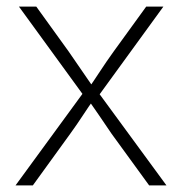

<svg xmlns="http://www.w3.org/2000/svg" viewBox="-20 -559 549 579"><path d="M26.9 0 240.7 -292.5V-259.3L37.1 -539.1H89.4L187 -403.8Q208 -374 227.3 -345.2Q246.6 -316.4 266.6 -288.1H244.1Q263.7 -316.4 282.5 -345.2Q301.3 -374 322.8 -403.8L420.9 -539.1H472.7L268.6 -258.3V-291L481.9 0H429.7L316.4 -155.8Q296.9 -184.1 279.1 -210.7Q261.2 -237.3 242.7 -263.2H265.6Q247.1 -237.3 229.7 -210.7Q212.4 -184.1 191.9 -155.8L79.1 0Z"/></svg>

Font: Inter 18pt ExtraLight
Style: Regular
Weight: 250
Designer: Rasmus Andersson
Foundry: rsms
Version: Version 4.001;git-66647c0bb